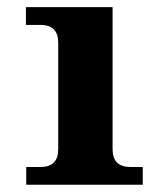

<svg xmlns="http://www.w3.org/2000/svg" viewBox="-20 -508 444 528"><path d="M372.6 0H52.2V-48.8H91.3Q140.1 -48.8 140.1 -97.7V-390.6Q140.1 -439.5 91.3 -439.5H51.3V-488.3H289.6V-97.7Q289.6 -48.8 338.4 -48.8H372.6Z"/></svg>

Font: Munson
Style: Bold
Weight: 700
Designer: Paul James MIller
Foundry: High-Logic / Made with FontCreator
Version: Version 2.10;May 5, 2019;FontCreator 11.5.0.2430 64-bit